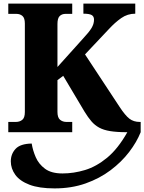

<svg xmlns="http://www.w3.org/2000/svg" viewBox="-20 -734 801 1066"><path d="M26 0V-57H68Q89 -57 103.5 -68.5Q118 -80 118 -112V-603Q118 -634 104.5 -645.5Q91 -657 71 -657H26V-714H381V-657H344Q324 -657 311.5 -645Q299 -633 299 -601V-362L442 -521Q474 -555 488 -578Q502 -601 502 -625Q502 -643 489 -650.5Q476 -658 443 -658V-714H731V-658Q688 -658 653 -633.5Q618 -609 584 -572L452 -432L643 -142Q675 -93 698.5 -75Q722 -57 756 -57H761V0Q739 55 697 110Q655 165 594 211Q533 257 455 284.5Q377 312 283 312Q197 312 143.5 291.5Q90 271 65 236.5Q40 202 40 162Q40 121 66.5 92.5Q93 64 156 63Q162 101 178.5 139Q195 177 230 203Q265 229 327 229Q389 229 452 210Q515 191 575 141.5Q635 92 687 0H684Q629 0 592 -6Q555 -12 530.5 -25.5Q506 -39 487.5 -60.5Q469 -82 450 -113L331 -313L299 -289V-113Q299 -81 313.5 -69Q328 -57 349 -57H381V0Z"/></svg>

Font: Noto Serif ExtraBold
Style: Regular
Weight: 800
Designer: Monotype Design Team
Foundry: Monotype Imaging Inc.
Version: Version 2.014